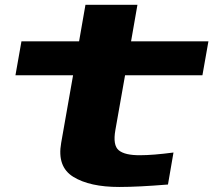

<svg xmlns="http://www.w3.org/2000/svg" viewBox="-20 -754 880 783"><path d="M466.5 8.5Q346 8.5 279 -32.8Q212 -74 229.5 -171.5L278 -447H43L67.5 -585.5H302.5L328.5 -734.5H540.5L514.5 -585.5H830L805.5 -447H490L450.5 -223.5Q439.5 -161.5 464.5 -141Q489.5 -120.5 551.5 -121Q603.5 -121 687.5 -132L665 -1.5Q543.5 8.5 466.5 8.5Z"/></svg>

Font: Anybody UltraExpanded Regular
Style: Bold Italic
Weight: 700
Width: 9
Italic angle: -10°
Designer: Tyler Finck
Foundry: Etcetera Type Company
Version: Version 1.010; ttfautohint (v1.8.3) -l 8 -r 50 -G 200 -x 14 